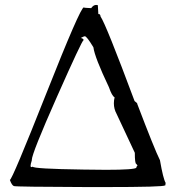

<svg xmlns="http://www.w3.org/2000/svg" viewBox="-20 -759 728 779"><path d="M402 0Q649 0 649 -7L650 -6Q651 -6 652 -17Q642 -34 629 -109Q607 -153 537 -337V-338Q537 -341 526 -349Q410 -660 388 -692Q387 -702 381 -702H379L377 -738L370 -739Q359 -739 350 -726Q320 -727 320 -729Q306 -729 167.5 -379Q29 -29 20 -29Q28 -7 36.5 -4Q45 -1 335 0ZM410 -70 319 -71Q113 -74 113 -83Q110 -81 108 -81Q104 -81 104 -86Q104 -93 109 -108V-110Q109 -136 211 -366Q313 -596 319 -596V-597Q319 -602 308 -605Q318 -611 324 -612Q332 -612 359 -567Q364 -527 422 -405Q434 -370 445 -364Q442 -352 442 -340Q442 -317 453 -297L527 -139Q527 -95 533 -94L540 -85H541L539 -89Q533 -82 533 -80Q533 -79 534 -79Q528 -70 410 -70Z"/></svg>

Font: Xiaobo Songti 小帛宋体
Style: Regular
Weight: 400
Version: Version 1.501;March 17, 2024;FontCreator 14.0.0.2814 64-bit